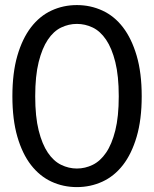

<svg xmlns="http://www.w3.org/2000/svg" viewBox="-20 -745 620 772"><path d="M549.8 -357.9Q549.8 -264.2 529.5 -195.3Q509.3 -126.5 474.4 -81.5Q439.5 -36.6 391.6 -14.6Q343.8 7.3 289.1 7.3Q234.4 7.3 187 -14.6Q139.6 -36.6 104.7 -81.5Q69.8 -126.5 49.8 -195.3Q29.8 -264.2 29.8 -357.9Q29.8 -452.1 49.8 -521Q69.8 -589.8 104.7 -635.3Q139.6 -680.7 187 -702.6Q234.4 -724.6 289.1 -724.6Q343.8 -724.6 391.6 -702.6Q439.5 -680.7 474.4 -635.3Q509.3 -589.8 529.5 -521Q549.8 -452.1 549.8 -357.9ZM457.5 -357.9Q457.5 -439.9 443.6 -495.6Q429.7 -551.3 406.5 -585.4Q383.3 -619.6 352.8 -634.3Q322.3 -648.9 289.1 -648.9Q256.3 -648.9 225.8 -634.3Q195.3 -619.6 172.4 -585.4Q149.4 -551.3 135.5 -495.6Q121.6 -439.9 121.6 -357.9Q121.6 -275.9 135.5 -220.5Q149.4 -165 172.4 -131.1Q195.3 -97.2 225.8 -82.3Q256.3 -67.4 289.1 -67.4Q322.3 -67.4 352.8 -82.3Q383.3 -97.2 406.5 -131.1Q429.7 -165 443.6 -220.5Q457.5 -275.9 457.5 -357.9Z"/></svg>

Font: Kantumruy
Style: Regular
Weight: 400
Foundry: Sovichet Tep
Version: Version 1.3000